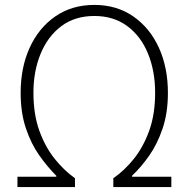

<svg xmlns="http://www.w3.org/2000/svg" viewBox="-20 -761 767 781"><path d="M51 0V-42H209V-46Q174 -81 140.5 -128Q107 -175 85.5 -238.5Q64 -302 64 -383Q64 -486 100.5 -566.5Q137 -647 204.5 -694Q272 -741 364 -741Q455 -741 522.5 -694Q590 -647 626.5 -566.5Q663 -486 663 -383Q663 -302 641.5 -238.5Q620 -175 587 -128Q554 -81 517 -46V-42H677V0H441V-36Q486 -67 524.5 -115Q563 -163 587 -229.5Q611 -296 611 -384Q611 -472 582 -543Q553 -614 497.5 -655Q442 -696 364 -696Q285 -696 230 -655Q175 -614 145.5 -543Q116 -472 116 -384Q116 -296 140 -229.5Q164 -163 202.5 -115Q241 -67 285 -36V0Z"/></svg>

Font: Noto Sans JP ExtraLight
Style: Regular
Weight: 250
Designer: Ryoko NISHIZUKA  (kana, bopomofo & ideographs); Paul D. Hunt (Latin, Greek & Cyrillic); Sandoll Communications , Soo-you
Foundry: Adobe
Version: Version 2.004-H2;hotconv 1.0.118;makeotfexe 2.5.65603